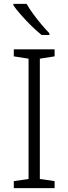

<svg xmlns="http://www.w3.org/2000/svg" viewBox="-20 -968 351 988"><path d="M261 0H51V-36L127 -47V-666L51 -678V-714H261V-678L185 -666V-47L261 -36ZM117 -948Q129 -926 149.5 -898Q170 -870 192.5 -843Q215 -816 234 -797V-788H194Q169 -808 141 -835.5Q113 -863 88.5 -891Q64 -919 49 -940V-948Z"/></svg>

Font: Noto Sans Arabic UI Lt
Style: Regular
Weight: 300
Designer: Monotype Design Team, Nadine Chahine and Nizar Qandah
Foundry: Monotype Imaging Inc.
Version: Version 2.010; ttfautohint (v1.8.4.7-5d5b)